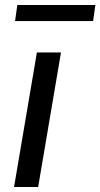

<svg xmlns="http://www.w3.org/2000/svg" viewBox="-20 -745 400 765"><path d="M127 -536H223L132 0H36ZM49 -725H360L351 -661H40Z"/></svg>

Font: Nebula Sans Medium
Style: Regular
Weight: 500
Italic angle: -9°
Designer: Paul D. Hunt for Adobe (as Source Sans)
Foundry: Nebula Entertainment & Broadcasting LLC
Version: Version 1.010